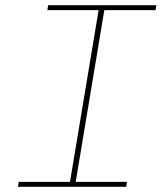

<svg xmlns="http://www.w3.org/2000/svg" viewBox="-20 -718 640 738"><path d="M49 0 52 -19H249L359 -679H162L165 -698H581L578 -679H381L271 -19H468L465 0Z"/></svg>

Font: IBM Plex Mono Thin
Style: Italic
Weight: 100
Italic angle: -9°
Monospace: yes
Designer: Mike Abbink, Paul van der Laan, Pieter van Rosmalen
Foundry: Bold Monday
Version: Version 2.3